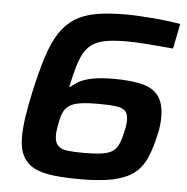

<svg xmlns="http://www.w3.org/2000/svg" viewBox="-51 -746 784 804"><g transform="rotate(5 341.0 -344.0)"><path d="M317 8Q253 8 204 2.5Q155 -3 123 -19Q91 -35 74 -66Q57 -97 57 -149Q57 -182 64 -231Q71 -280 85 -343Q104 -428 123.5 -489Q143 -550 169 -590Q195 -630 231.5 -653.5Q268 -677 320.5 -686.5Q373 -696 445 -696Q475 -696 514.5 -693.5Q554 -691 596 -687Q638 -683 676 -676L655 -571Q601 -576 547.5 -580Q494 -584 461 -584Q413 -584 380 -579Q347 -574 324 -561.5Q301 -549 285.5 -525.5Q270 -502 259 -465.5Q248 -429 236 -374H241Q253 -385 272.5 -396.5Q292 -408 327.5 -415.5Q363 -423 419 -423Q488 -423 535.5 -412Q583 -401 607 -370Q631 -339 631 -280Q631 -264 629 -245.5Q627 -227 622 -206Q609 -147 590.5 -105.5Q572 -64 539 -39.5Q506 -15 452.5 -3.5Q399 8 317 8ZM319 -103Q362 -103 390.5 -106.5Q419 -110 436.5 -119.5Q454 -129 464.5 -150Q475 -171 482 -206Q486 -221 487.5 -233Q489 -245 489 -256Q489 -282 477 -294Q465 -306 437 -309.5Q409 -313 363 -313Q316 -313 287.5 -308.5Q259 -304 243 -293.5Q227 -283 219 -266.5Q211 -250 206 -226Q203 -210 200.5 -194.5Q198 -179 198 -167Q198 -138 211 -124Q224 -110 250.5 -106.5Q277 -103 319 -103Z"/></g></svg>

Font: Saira Thin SemiBold
Style: Italic
Weight: 600
Italic angle: -12°
Version: Version 1.101